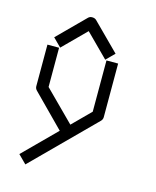

<svg xmlns="http://www.w3.org/2000/svg" viewBox="-118 -746 776 955"><g transform="rotate(15 270.0 -268.5)"><path d="M227 -78 66 -241Q57 -250 57 -262V-476H117V-274L270 -121L361 -212V-476H421V-200Q421 -188 412 -179L105 128L63 86ZM101 -499 80 -520 217 -657Q225 -665 237 -665Q251 -665 259 -657L396 -520L375 -499L354 -478L238 -594L122 -478Z"/></g></svg>

Font: 3270 Nerd Font
Style: Regular
Weight: 400
Monospace: yes
Version: Version 3.0.1;Nerd Fonts 3.3.0